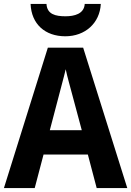

<svg xmlns="http://www.w3.org/2000/svg" viewBox="-20 -959 669 979"><path d="M494 -939H412C409 -888 359 -876 314 -876C263 -876 220 -886 217 -939H136C140 -836 210 -774 313 -774C414 -774 489 -841 494 -939ZM473 0H629L404 -716H224L0 0H157L202 -171H428ZM349 -474 397 -295H234L281 -474C287 -499 307 -570 315 -606C323 -567 339 -513 349 -474Z"/></svg>

Font: Noto Sans Kannada SemiCondensed
Style: Bold
Weight: 700
Width: 4
Designer: Jelle Bosma - Monotype Design Team
Foundry: Monotype Imaging Inc.
Version: Version 2.005